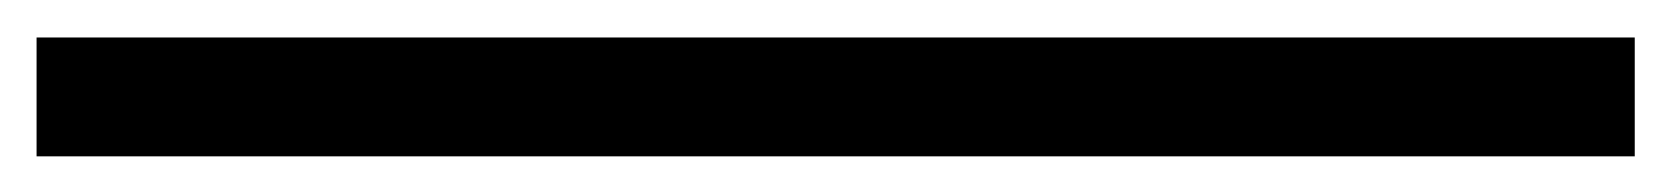

<svg xmlns="http://www.w3.org/2000/svg" viewBox="-23 46 914 105"><path d="M-3 131.5V66.5H871V131.5Z"/></svg>

Font: Trispace SemiExpanded Light
Style: Regular
Weight: 300
Width: 6
Designer: Tyler Finck
Foundry: Etcetera Type Company
Version: Version 1.210; ttfautohint (v1.8.3)